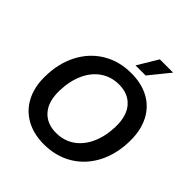

<svg xmlns="http://www.w3.org/2000/svg" viewBox="-248 -1103 1278 1278"><g transform="rotate(45 391.0 -464.0)"><path d="M59 -308Q59 -436 109 -533.5Q159 -631 247.5 -684.5Q336 -738 450 -738Q548 -738 618.5 -699Q689 -660 726 -588Q763 -516 763 -421Q763 -293 713.5 -195.5Q664 -98 575.5 -44.5Q487 9 373 9Q276 9 205 -30.5Q134 -70 96.5 -141.5Q59 -213 59 -308ZM628 -409Q631 -514 582 -570.5Q533 -627 446 -627Q373 -627 317 -589Q261 -551 229 -481.5Q197 -412 194 -320Q191 -215 240 -158.5Q289 -102 376 -102Q450 -102 505.5 -140Q561 -178 593 -247.5Q625 -317 628 -409ZM519 -937H644L528 -794H433Z"/></g></svg>

Font: Mona Sans SemiBold
Style: Italic
Weight: 600
Italic angle: -11.7°
Designer: Deni Anggara
Foundry: GitHub
Version: Version 2.000